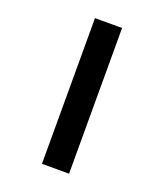

<svg xmlns="http://www.w3.org/2000/svg" viewBox="-155 -852 909 1065"><g transform="rotate(20 300.0 -320.0)"><path d="M220 110V-750H380V110Z"/></g></svg>

Font: Geist Mono Black
Style: Regular
Weight: 900
Monospace: yes
Designer: Basement.studio, Andrés Briganti, Mateo Zaragoza
Foundry: Basement.studio, Vercel, Andrés Briganti, Guido Ferreyra, Mateo Zaragoza
Version: Version 1.500; ttfautohint (v1.8.4.7-5d5b)